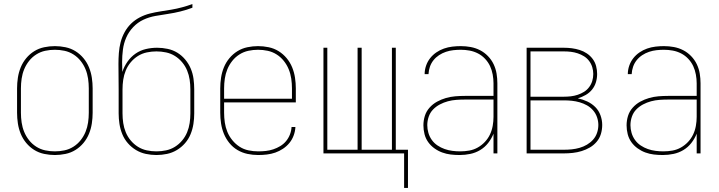

<svg xmlns="http://www.w3.org/2000/svg" viewBox="-20 -755 3540 945"><path d="M250 8Q224 8 197.5 2.5Q171 -3 148.5 -17Q126 -31 109 -51.5Q92 -72 82 -96.5Q72 -121 68 -147.5Q64 -174 64 -200V-320Q64 -346 68 -372.5Q72 -399 82 -423.5Q92 -448 109 -468.5Q126 -489 148.5 -503Q171 -517 197.5 -522.5Q224 -528 250 -528Q276 -528 302.5 -522.5Q329 -517 351.5 -503Q374 -489 391 -468.5Q408 -448 418 -423.5Q428 -399 432 -372.5Q436 -346 436 -320V-200Q436 -174 432 -147.5Q428 -121 418 -96.5Q408 -72 391 -51.5Q374 -31 351.5 -17Q329 -3 302.5 2.5Q276 8 250 8ZM250 -10Q274 -10 297.5 -15Q321 -20 341.5 -33Q362 -46 377 -65Q392 -84 401 -106Q410 -128 413.5 -152Q417 -176 417 -200V-320Q417 -344 413.5 -368Q410 -392 401 -414Q392 -436 377 -455Q362 -474 341.5 -487Q321 -500 297.5 -505Q274 -510 250 -510Q226 -510 202.5 -505Q179 -500 158.5 -487Q138 -474 123 -455Q108 -436 99 -414Q90 -392 86.5 -368Q83 -344 83 -320V-200Q83 -176 86.5 -152Q90 -128 99 -106Q108 -84 123 -65Q138 -46 158.5 -33Q179 -20 202.5 -15Q226 -10 250 -10Z M750 8Q724 8 698 2.5Q672 -3 649.5 -16.5Q627 -30 609.5 -50Q592 -70 582 -94.5Q572 -119 568 -145Q564 -171 564 -197V-315Q564 -346 563.5 -377.5Q563 -409 563 -440Q563 -467 565 -494Q567 -521 573.5 -546.5Q580 -572 593 -596Q606 -620 625 -638.5Q644 -657 668 -669.5Q692 -682 718 -688.5Q744 -695 770.5 -699Q797 -703 823.5 -707.5Q850 -712 876 -719Q902 -726 927 -735V-717Q898 -706 867.5 -698.5Q837 -691 806.5 -686.5Q776 -682 745 -676.5Q714 -671 686 -658Q658 -645 636 -622Q614 -599 601.5 -570.5Q589 -542 585 -511Q581 -480 581 -449Q581 -437 581.5 -425Q582 -413 582 -401Q591 -428 607.5 -451.5Q624 -475 647 -491Q670 -507 697.5 -513.5Q725 -520 753 -520Q779 -520 805 -514.5Q831 -509 853 -495.5Q875 -482 892 -461.5Q909 -441 919 -417Q929 -393 932.5 -367Q936 -341 936 -315V-197Q936 -171 932 -145Q928 -119 918 -94.5Q908 -70 890.5 -50Q873 -30 850.5 -16.5Q828 -3 802 2.5Q776 8 750 8ZM750 -10Q774 -10 797.5 -15Q821 -20 841 -32.5Q861 -45 876.5 -63.5Q892 -82 901 -104Q910 -126 913.5 -149.5Q917 -173 917 -197V-315Q917 -339 913.5 -362.5Q910 -386 901 -408Q892 -430 876.5 -448.5Q861 -467 841 -479.5Q821 -492 797.5 -497Q774 -502 750 -502Q726 -502 702.5 -497Q679 -492 659 -479.5Q639 -467 623.5 -448.5Q608 -430 599 -408Q590 -386 586.5 -362.5Q583 -339 583 -315V-197Q583 -173 586.5 -149.5Q590 -126 599 -104Q608 -82 623.5 -63.5Q639 -45 659 -32.5Q679 -20 702.5 -15Q726 -10 750 -10Z M1251 8Q1224 8 1198 2.5Q1172 -3 1149 -16.5Q1126 -30 1109 -51Q1092 -72 1082 -96.5Q1072 -121 1068 -147.5Q1064 -174 1064 -200V-320Q1064 -346 1068 -372.5Q1072 -399 1082 -423.5Q1092 -448 1109 -468.5Q1126 -489 1148.5 -503Q1171 -517 1197.5 -522.5Q1224 -528 1250 -528Q1276 -528 1302.5 -522.5Q1329 -517 1351.5 -503Q1374 -489 1391 -468.5Q1408 -448 1418 -423.5Q1428 -399 1432 -372.5Q1436 -346 1436 -320V-251H1083V-200Q1083 -176 1086.5 -152Q1090 -128 1099 -106Q1108 -84 1123.5 -65Q1139 -46 1159 -33Q1179 -20 1203 -15Q1227 -10 1251 -10Q1270 -10 1288.5 -12Q1307 -14 1325 -20Q1343 -26 1359.5 -36Q1376 -46 1388 -60.5Q1400 -75 1407 -93Q1414 -111 1415 -130H1434Q1433 -109 1425.5 -88.5Q1418 -68 1404.5 -51.5Q1391 -35 1373 -23Q1355 -11 1335 -4Q1315 3 1293.5 5.5Q1272 8 1251 8ZM1083 -269H1417V-320Q1417 -344 1413.5 -368Q1410 -392 1401 -414Q1392 -436 1377 -455Q1362 -474 1341.5 -487Q1321 -500 1297.5 -505Q1274 -510 1250 -510Q1226 -510 1202.5 -505Q1179 -500 1158.5 -487Q1138 -474 1123 -455Q1108 -436 1099 -414Q1090 -392 1086.5 -368Q1083 -344 1083 -320Z M1969 170V0H1572V-520H1591V-18H1740V-520H1760V-18H1909V-520H1928V-18H1988V170Z M2242 8Q2220 8 2198.5 5.5Q2177 3 2156.5 -4.5Q2136 -12 2118 -25Q2100 -38 2087.5 -55.5Q2075 -73 2069.5 -94.5Q2064 -116 2064 -138Q2064 -162 2071 -184.5Q2078 -207 2094 -225Q2110 -243 2131 -254.5Q2152 -266 2174.5 -272.5Q2197 -279 2220.5 -281Q2244 -283 2268 -283H2409V-345Q2409 -366 2405 -388Q2401 -410 2392 -429.5Q2383 -449 2367.5 -465.5Q2352 -482 2332.5 -492Q2313 -502 2291.5 -506Q2270 -510 2248 -510Q2230 -510 2211.5 -508Q2193 -506 2175 -500Q2157 -494 2141 -483.5Q2125 -473 2113.5 -458.5Q2102 -444 2096 -426.5Q2090 -409 2089 -390H2070Q2070 -411 2077 -431.5Q2084 -452 2097 -468.5Q2110 -485 2127.5 -497Q2145 -509 2165 -516Q2185 -523 2206 -525.5Q2227 -528 2248 -528Q2273 -528 2297 -523.5Q2321 -519 2342.5 -508Q2364 -497 2381.5 -479Q2399 -461 2409.5 -439Q2420 -417 2424 -393Q2428 -369 2428 -345V0H2409V-97Q2399 -72 2382.5 -51Q2366 -30 2343.5 -16.5Q2321 -3 2295 2.5Q2269 8 2242 8ZM2245 -10Q2268 -10 2290 -14Q2312 -18 2331.5 -29Q2351 -40 2366.5 -56.5Q2382 -73 2391.5 -93Q2401 -113 2405 -135.5Q2409 -158 2409 -180V-265H2268Q2247 -265 2226 -263.5Q2205 -262 2184.5 -256.5Q2164 -251 2145 -241Q2126 -231 2111.5 -216Q2097 -201 2090 -180.5Q2083 -160 2083 -139Q2083 -120 2088.5 -101Q2094 -82 2105.5 -66Q2117 -50 2133.5 -39Q2150 -28 2168.5 -21.5Q2187 -15 2206.5 -12.5Q2226 -10 2245 -10Z M2572 0V-520H2755Q2775 -520 2794.5 -517.5Q2814 -515 2833 -509Q2852 -503 2868.5 -492Q2885 -481 2897 -465Q2909 -449 2914 -429.5Q2919 -410 2919 -391Q2919 -370 2913 -350Q2907 -330 2894 -314Q2881 -298 2862.5 -287.5Q2844 -277 2824 -271Q2848 -266 2870.5 -255.5Q2893 -245 2910 -228Q2927 -211 2935.5 -187.5Q2944 -164 2944 -140Q2944 -117 2937.5 -95.5Q2931 -74 2916.5 -57Q2902 -40 2883 -29Q2864 -18 2843 -11.5Q2822 -5 2799.5 -2.5Q2777 0 2755 0ZM2591 -279H2755Q2773 -279 2790 -281Q2807 -283 2823.5 -288.5Q2840 -294 2854.5 -303Q2869 -312 2879.5 -326Q2890 -340 2895 -356.5Q2900 -373 2900 -391Q2900 -408 2895 -424.5Q2890 -441 2879.5 -455Q2869 -469 2854.5 -478Q2840 -487 2823.5 -492.5Q2807 -498 2790 -500Q2773 -502 2755 -502H2591ZM2591 -18H2755Q2775 -18 2794.5 -20Q2814 -22 2833 -27.5Q2852 -33 2869 -43Q2886 -53 2899 -67.5Q2912 -82 2918.5 -101Q2925 -120 2925 -140Q2925 -159 2918.5 -178Q2912 -197 2899 -212Q2886 -227 2869 -236.5Q2852 -246 2833 -251.5Q2814 -257 2794.5 -259Q2775 -261 2755 -261H2591Z M3242 8Q3220 8 3198.5 5.5Q3177 3 3156.5 -4.5Q3136 -12 3118 -25Q3100 -38 3087.5 -55.5Q3075 -73 3069.5 -94.5Q3064 -116 3064 -138Q3064 -162 3071 -184.5Q3078 -207 3094 -225Q3110 -243 3131 -254.5Q3152 -266 3174.5 -272.5Q3197 -279 3220.5 -281Q3244 -283 3268 -283H3409V-345Q3409 -366 3405 -388Q3401 -410 3392 -429.5Q3383 -449 3367.5 -465.5Q3352 -482 3332.5 -492Q3313 -502 3291.5 -506Q3270 -510 3248 -510Q3230 -510 3211.5 -508Q3193 -506 3175 -500Q3157 -494 3141 -483.5Q3125 -473 3113.5 -458.5Q3102 -444 3096 -426.5Q3090 -409 3089 -390H3070Q3070 -411 3077 -431.5Q3084 -452 3097 -468.5Q3110 -485 3127.5 -497Q3145 -509 3165 -516Q3185 -523 3206 -525.5Q3227 -528 3248 -528Q3273 -528 3297 -523.5Q3321 -519 3342.5 -508Q3364 -497 3381.5 -479Q3399 -461 3409.5 -439Q3420 -417 3424 -393Q3428 -369 3428 -345V0H3409V-97Q3399 -72 3382.5 -51Q3366 -30 3343.5 -16.5Q3321 -3 3295 2.5Q3269 8 3242 8ZM3245 -10Q3268 -10 3290 -14Q3312 -18 3331.5 -29Q3351 -40 3366.5 -56.5Q3382 -73 3391.5 -93Q3401 -113 3405 -135.5Q3409 -158 3409 -180V-265H3268Q3247 -265 3226 -263.5Q3205 -262 3184.5 -256.5Q3164 -251 3145 -241Q3126 -231 3111.5 -216Q3097 -201 3090 -180.5Q3083 -160 3083 -139Q3083 -120 3088.5 -101Q3094 -82 3105.5 -66Q3117 -50 3133.5 -39Q3150 -28 3168.5 -21.5Q3187 -15 3206.5 -12.5Q3226 -10 3245 -10Z"/></svg>

Font: Iosevka Thin
Style: Regular
Weight: 100
Monospace: yes
Designer: Belleve Invis
Foundry: Belleve Invis
Version: Version 32.5.0; ttfautohint (v1.8.4)